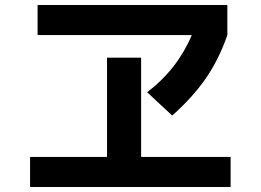

<svg xmlns="http://www.w3.org/2000/svg" viewBox="-20 -743 1040 766"><path d="M130 -603V-723H887V-603Q853 -505 800.5 -429.5Q748 -354 667 -282L567 -375Q688 -467 745 -603ZM100 -117H407V-513H543V-117H900V3H100Z"/></svg>

Font: Mplus 1p Bold
Style: Bold
Weight: 700
Version: Version 1.061